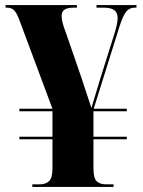

<svg xmlns="http://www.w3.org/2000/svg" viewBox="-20 -734 563 754"><path d="M107 0V-10H135Q159 -10 172.5 -22.5Q186 -35 186 -74V-187H56V-197H186V-297H56V-307H186L58 -650Q47 -681 36.5 -692.5Q26 -704 8 -704H2V-714H282V-704H270Q246 -704 234 -696.5Q222 -689 222 -671Q222 -659 226.5 -642Q231 -625 239 -605L299 -431Q309 -401 318.5 -372Q328 -343 339 -310Q349 -343 357.5 -371.5Q366 -400 375 -429L427 -594Q434 -616 438 -633.5Q442 -651 442 -663Q442 -684 429 -694Q416 -704 386 -704H359V-714H516V-704H509Q488 -704 475 -687.5Q462 -671 448 -626L348 -307H478V-297H347V-197H478V-187H347V-74Q347 -34 360 -22Q373 -10 397 -10H426V0Z"/></svg>

Font: Noto Serif Display SemiCondensed ExtraBold
Style: Regular
Weight: 800
Width: 4
Designer: Monotype Design Team
Foundry: Monotype Imaging Inc.
Version: Version 2.009